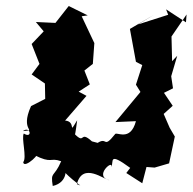

<svg xmlns="http://www.w3.org/2000/svg" viewBox="-20 -573 639 637"><path d="M285 -104C242 -143 265 -90 226 -130C226 -130 226 -94 236 -174C204 -121 235 -170 196 -173L267 -255L241 -269L278 -293L260 -339L288 -361L293 -430L251 -519L271 -522C250 -532 229 -543 208 -553L164 -497L99 -500L125 -469L85 -427L111 -361L85 -326L129 -296L130 -245L83 -221C44 -135 106 -143 56 -138C81 -157 89 -111 59 -130C50 -116 70 -50 57 -35C60 -9 126 -75 93 -59C154 -28 144 -52 183 -38C159 18 147 -6 155 44C209 32 199 -25 191 -5C237 42 262 48 235 38C254 -37 327 24 343 25C289 12 357 -46 349 -19C359 -36 337 -71 412 -16L399 1L452 35L466 -19L493 -17L541 -31L560 -120L543 -149L523 -195L553 -222L524 -265L554 -280L548 -320L568 -388L551 -370L549 -452L599 -525L597 -499L531 -542L538 -524L438 -492L491 -524L411 -477L431 -368L452 -357L431 -292L446 -268L363 -168L431 -171C412 -100 365 -139 361 -127C322 -78 337 -120 304 -99Z"/></svg>

Font: Asimov Aggro
Style: It
Weight: 500
Designer: Google
Version: Version 2.000980; 2014